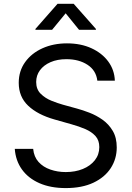

<svg xmlns="http://www.w3.org/2000/svg" viewBox="-20 -962 682 995"><path d="M320.8 12.7Q242.2 12.7 184.3 -12.7Q126.5 -38.1 93.8 -83.7Q61 -129.4 56.6 -190.4H151.9Q155.8 -149.4 179.7 -122.8Q203.6 -96.2 241 -83.3Q278.3 -70.3 320.8 -70.3Q370.1 -70.3 409.4 -86.4Q448.7 -102.5 471.7 -131.8Q494.6 -161.1 494.6 -199.7Q494.6 -234.9 474.9 -256.8Q455.1 -278.8 422.4 -293Q389.6 -307.1 350.6 -317.9L262.7 -342.8Q174.8 -367.7 126 -414.1Q77.1 -460.4 77.1 -532.7Q77.1 -594.2 110.4 -640.4Q143.6 -686.5 200.2 -711.9Q256.8 -737.3 327.1 -737.3Q398.9 -737.3 454.1 -711.9Q509.3 -686.5 541.3 -642.8Q573.2 -599.1 575.2 -543.9H484.4Q478 -597.2 433.6 -626.2Q389.2 -655.3 324.2 -655.3Q277.3 -655.3 241.9 -639.9Q206.5 -624.5 187 -597.9Q167.5 -571.3 167.5 -537.1Q167.5 -499 191.2 -475.8Q214.8 -452.6 247.3 -439.7Q279.8 -426.8 306.2 -419.4L378.9 -399.4Q408.2 -391.6 443.6 -377.9Q479 -364.3 511.2 -341.6Q543.5 -318.8 564.2 -283.9Q585 -249 585 -198.2Q585 -138.7 554 -90.8Q522.9 -43 463.9 -15.1Q404.8 12.7 320.8 12.7ZM250 -807.6H163.6V-812L278.3 -942.4H361.8L477.1 -812V-807.6H389.6L320.3 -893.1Z"/></svg>

Font: Inter Variable LoSnoCo
Style: Regular
Weight: 400
Designer: Rasmus Andersson
Foundry: rsms
Version: Version 4.000;git-a52131595; featfreeze: case,dlig,ss01,ss02